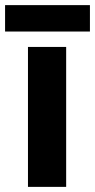

<svg xmlns="http://www.w3.org/2000/svg" viewBox="-31 -729 371 749"><path d="M227.1 0H78.1V-545.9H227.1ZM-11.2 -709H319.8V-606H-11.2Z"/></svg>

Font: OpenSans-Bold
Style: Bold
Weight: 700
Foundry: Ascender Corporation
Version: Version 1.10